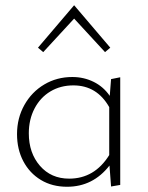

<svg xmlns="http://www.w3.org/2000/svg" viewBox="-20 -709 565 733"><path d="M145 -510 125 -527 263 -689 401 -527 381 -510 263 -638ZM439 -414V-3L404 3L398 -77Q335 4 236 4Q179 4 136 -22Q93 -48 69 -93.5Q45 -139 45 -197Q45 -258 73 -308Q101 -358 149 -386.5Q197 -415 256 -415Q300 -415 337.5 -396.5Q375 -378 399 -343L404 -407ZM397 -117V-300Q350 -383 260 -383Q211 -383 172.5 -360Q134 -337 112 -295Q90 -253 90 -200Q90 -125 132.5 -76Q175 -27 244 -27Q341 -27 397 -117Z"/></svg>

Font: Ysabeau Infant Light
Style: Regular
Weight: 300
Designer: Christian Thalmann (Catharsis Fonts)
Version: Version 0.003